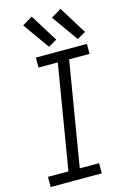

<svg xmlns="http://www.w3.org/2000/svg" viewBox="-142 -1031 718 1095"><g transform="rotate(-15 216.5 -483.5)"><path d="M15 0H317V-60H203L305 -676H426V-735H124L125 -676H238L136 -60H15ZM383 -775 433 -804 332 -967 272 -931ZM213 -775 263 -804 162 -967 102 -931Z"/></g></svg>

Font: Iosevka Sparkle Light Oblique
Style: Regular
Weight: 300
Italic angle: -9°
Designer: Belleve Invis
Foundry: Belleve Invis
Version: Version 4.5.0; ttfautohint (v1.8.3)